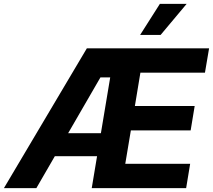

<svg xmlns="http://www.w3.org/2000/svg" viewBox="-58 -979 1108 999"><path d="M-37.7 0 393.9 -727.5H1029.9L1008.4 -600.8H672.5L643.8 -427.3H954.9L934 -300.6H622.9L593.8 -126.8H931.4L910.5 0H419.3L515.4 -576.2H464.5L131.1 0ZM156.8 -166.2 177.1 -285.9H554.9L534.6 -166.2ZM671.1 -797.3 773.8 -958.8H913.1L777.7 -797.3Z"/></svg>

Font: Inter Tight
Style: Italic
Weight: 400
Italic angle: -9.39999°
Designer: Rasmus Andersson
Foundry: rsms
Version: Version 3.002